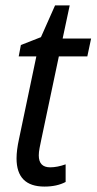

<svg xmlns="http://www.w3.org/2000/svg" viewBox="-20 -678 356 708"><path d="M144 10Q190 10 222 -7V-72Q191 -61 165 -61Q123 -61 123 -105Q123 -117 126 -132.5Q129 -148 132 -162L197 -470H302L316 -536H211L237 -658H183L131 -541L57 -512L49 -470H114L50 -165Q41 -124 41 -94Q41 10 144 10Z"/></svg>

Font: Noto Sans UI SemiCondensed
Style: Italic
Weight: 400
Width: 4
Italic angle: -12°
Designer: Monotype Design Team
Foundry: Monotype Imaging Inc.
Version: Version 1.901